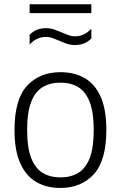

<svg xmlns="http://www.w3.org/2000/svg" viewBox="-20 -898 584 927"><path d="M272 9.5Q205 9.5 155.2 -19.2Q105.5 -48 77.8 -109.8Q50 -171.5 50 -270.5Q50 -418 110.5 -483.8Q171 -549.5 272 -549.5Q339 -549.5 388.8 -521Q438.5 -492.5 466 -431Q493.5 -369.5 493.5 -270.5Q493.5 -123 432.8 -56.8Q372 9.5 272 9.5ZM272 -41.5Q321 -41.5 357 -62.8Q393 -84 412.8 -134Q432.5 -184 432.5 -269Q432.5 -356 412.8 -406.2Q393 -456.5 357 -477.8Q321 -499 272 -499Q223 -499 186.8 -477.8Q150.5 -456.5 130.8 -406.8Q111 -357 111 -272Q111 -185 130.8 -134.8Q150.5 -84.5 186.5 -63Q222.5 -41.5 272 -41.5ZM341.5 -680.5Q320.5 -680.5 301.2 -687.2Q282 -694 264.5 -702Q248.5 -709 233 -714.5Q217.5 -720 202 -720Q157.5 -720 123 -683V-730Q153 -762 202.5 -762Q223.5 -762 242.8 -755.2Q262 -748.5 279.5 -741Q295.5 -734 311 -728.2Q326.5 -722.5 342 -722.5Q386.5 -722.5 421 -759.5V-712.5Q391 -680.5 341.5 -680.5ZM123 -834.5V-877.5H421V-834.5Z"/></svg>

Font: Encode Sans Lt
Style: Regular
Weight: 300
Designer: Multiple Designers
Foundry: Impallari Type
Version: Version 3.002; ttfautohint (v1.8.3) -l 8 -r 50 -G 200 -x 14 